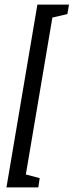

<svg xmlns="http://www.w3.org/2000/svg" viewBox="-20 -700 319 832"><path d="M142 -680H279L272 -639L207 -624L92 56L152 72L146 112H8Z"/></svg>

Font: Grenze
Style: Italic
Weight: 400
Italic angle: -10°
Designer: Renata Polastri
Foundry: Omnibus-Type
Version: Version 1.002; ttfautohint (v1.8)